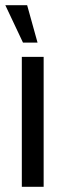

<svg xmlns="http://www.w3.org/2000/svg" viewBox="-24 -719 248 739"><path d="M60 -500H144V0H60ZM-3.5 -699H80.5L120.5 -555H64.5Z"/></svg>

Font: Urbanist Medium
Style: Regular
Weight: 500
Designer: Corey Hu
Foundry: Corey Hu
Version: Version 1.321; ttfautohint (v1.8.4.7-5d5b)